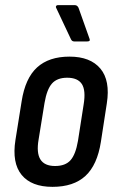

<svg xmlns="http://www.w3.org/2000/svg" viewBox="-20 -718 457 746"><path d="M184 8Q102 8 64 -38.5Q26 -85 40 -174L64 -324Q78 -414 124 -456Q170 -498 250 -498Q331 -498 370 -451.5Q409 -405 395 -316L372 -167Q358 -77 312 -34.5Q266 8 184 8ZM194 -73Q234 -73 254 -95.5Q274 -118 283 -171L305 -312Q314 -367 298 -391.5Q282 -416 241 -416Q202 -416 182 -393.5Q162 -371 153 -318L130 -176Q121 -124 137 -98.5Q153 -73 194 -73ZM268 -557Q259 -557 255 -567L198 -688Q196 -691 198 -694.5Q200 -698 204 -698H271Q280 -698 285 -688L328 -567Q332 -557 319 -557Z"/></svg>

Font: Sofia Sans Condensed SemiBold
Style: Italic
Weight: 600
Italic angle: -9°
Version: Version 4.100